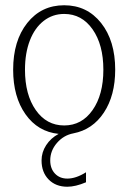

<svg xmlns="http://www.w3.org/2000/svg" viewBox="-20 -505 488 730"><path d="M30 -240Q30 -350 83.5 -417.5Q137 -485 224 -485Q311 -485 364.5 -417.5Q418 -350 418 -240Q418 -142 375 -77Q332 -12 259 2Q222 9 196.5 38.5Q171 68 171 105Q171 136 189 155Q207 174 236 174Q269 174 307 150V188Q267 205 236 205Q192 205 165 177.5Q138 150 138 105Q138 74 155.5 47Q173 20 203 4Q124 -4 77 -70.5Q30 -137 30 -240ZM75 -240Q75 -145 116 -86.5Q157 -28 224 -28Q291 -28 332 -86.5Q373 -145 373 -240Q373 -335 332 -393.5Q291 -452 224 -452Q180 -452 146 -425.5Q112 -399 93.5 -351Q75 -303 75 -240Z"/></svg>

Font: Glametrix
Style: Light
Weight: 300
Designer: gluk
Foundry: gluk
Version: Version 0.40